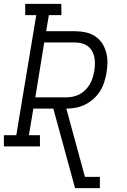

<svg xmlns="http://www.w3.org/2000/svg" viewBox="-33 -755 653 990"><path d="M354 215 242 -195H139L116 -58H173V0H-13V-58H51L154 -677H97V-735H283L284 -677H219L205 -594H354Q381 -594 407.5 -588.5Q434 -583 456 -569Q478 -555 492.5 -533.5Q507 -512 514 -487Q521 -462 521 -434Q521 -406 516 -379Q512 -355 504 -330.5Q496 -306 482.5 -284.5Q469 -263 449 -245Q429 -227 405.5 -215.5Q382 -204 357.5 -199.5Q333 -195 309 -195L405 157H482V215ZM149 -253H307Q325 -253 342.5 -256.5Q360 -260 376.5 -268.5Q393 -277 406.5 -290.5Q420 -304 429.5 -320Q439 -336 444.5 -353.5Q450 -371 453 -388Q456 -406 456.5 -424.5Q457 -443 453.5 -460Q450 -477 441.5 -492Q433 -507 419.5 -517Q406 -527 388.5 -531.5Q371 -536 353 -536H195Z"/></svg>

Font: Iosevka HT Light Extended
Style: Italic
Weight: 300
Width: 7
Italic angle: -9°
Monospace: yes
Designer: Belleve Invis
Foundry: Belleve Invis
Version: Version 32.3.0; ttfautohint (v1.8.4)